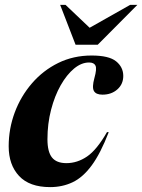

<svg xmlns="http://www.w3.org/2000/svg" viewBox="-20 -752 582 785"><path d="M344 -496.5Q313 -496.5 283 -471.8Q253 -447 228.2 -403.5Q203.5 -360 188.8 -303.2Q174 -246.5 174 -182.5Q174 -131.5 192.5 -108.2Q211 -85 251.5 -85Q296 -85 336 -112.2Q376 -139.5 417.5 -212L424.5 -211.5Q391 -124.5 354.8 -75.5Q318.5 -26.5 276.8 -6.8Q235 13 185 13Q100.5 13 58 -32.5Q15.5 -78 15.5 -154Q15.5 -225.5 40.2 -292Q65 -358.5 110.5 -411.2Q156 -464 218 -494.5Q280 -525 354.5 -525Q425.5 -525 454.8 -501.2Q484 -477.5 484 -441.5Q484 -408 459.8 -386.5Q435.5 -365 399 -365Q372.5 -365 364 -380Q355.5 -395 366 -433Q376.5 -470.5 370.5 -483.5Q364.5 -496.5 344 -496.5ZM541.5 -732 379.5 -569H289L226 -732H248L346.5 -638.5L512 -732Z"/></svg>

Font: Newsreader Display
Style: Bold Italic
Weight: 700
Italic angle: -17°
Designer: Hugues Gentile
Foundry: Production Type
Version: Version 1.001